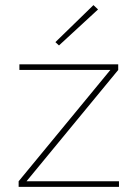

<svg xmlns="http://www.w3.org/2000/svg" viewBox="-20 -732 539 752"><path d="M413 -459 443 -458 83 -21 53 -22ZM446 -22V0H53V-22ZM443 -480V-458H56V-480ZM346 -712 364 -695 211 -554 197 -567Z"/></svg>

Font: Exo 2 Thin
Style: Regular
Weight: 250
Designer: Natanael Gama
Foundry: Natanael Gama
Version: Version 2.010